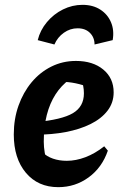

<svg xmlns="http://www.w3.org/2000/svg" viewBox="-20 -762 505 794"><path d="M221 12Q137 12 87 -47.5Q37 -107 37 -206Q37 -270 56.5 -325Q76 -380 110.5 -421.5Q145 -463 192 -486.5Q239 -510 294 -510Q364 -510 407 -474.5Q450 -439 450 -380Q450 -337 424.5 -304Q399 -271 354.5 -249Q310 -227 252 -216Q194 -205 128 -205V-257Q236 -267 281.5 -294Q327 -321 327 -376Q327 -408 315 -435L353 -399Q324 -411 293 -417.5Q262 -424 228 -424L267 -433Q233 -408 209.5 -371.5Q186 -335 173.5 -286.5Q161 -238 161 -176Q161 -154 165 -130.5Q169 -107 177 -84L155 -133Q173 -115 199 -106Q225 -97 256 -97Q294 -97 333.5 -112Q373 -127 411 -157L426 -139Q402 -69 346.5 -28.5Q291 12 221 12ZM321 -742Q364 -742 394.5 -722.5Q425 -703 439 -670Q453 -637 446 -596L371 -578Q371 -607 352 -626Q333 -645 301 -645Q270 -645 244 -626.5Q218 -608 205 -578L136 -596Q146 -637 174 -670.5Q202 -704 240.5 -723Q279 -742 321 -742Z"/></svg>

Font: Piazzolla Thin ExtraBold
Style: Italic
Weight: 800
Italic angle: -11.3°
Version: Version 2.005